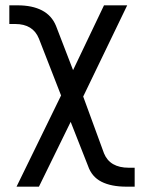

<svg xmlns="http://www.w3.org/2000/svg" viewBox="-20 -546 540 720"><path d="M209 -188 126 -401Q104 -456 37 -456H15V-526H46Q101 -526 137.5 -507Q174 -488 190 -449L254 -283L370 -526H457L292 -184L370 29Q392 83 463 83H485V154H454Q397 154 360.5 135.5Q324 117 310 76L245 -89L126 154H42Z"/></svg>

Font: D2Coding
Style: Regular
Weight: 400
Monospace: yes
Designer: Yong-Rak Park; Jeong-Hwan Yoon; Sang-Min Lee;
Foundry: NHN Corporation
Version: Version 1.3.2; Build 20180524